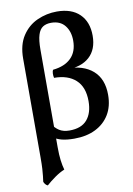

<svg xmlns="http://www.w3.org/2000/svg" viewBox="-102 -778 749 1084"><g transform="rotate(-10 272.5 -236.0)"><path d="M82 243Q74 240 68 232.5Q62 225 60 218Q62 203 64 186.5Q66 170 67.5 145Q69 120 69 80V-486Q69 -565 102.5 -616Q136 -667 189.5 -691Q243 -715 302 -715Q386 -715 432 -670Q478 -625 478 -546Q478 -467 431 -424.5Q384 -382 298 -382V-389Q397 -389 451.5 -341Q506 -293 506 -202Q506 -136 477.5 -89Q449 -42 397.5 -16.5Q346 9 276 9Q233 9 204 1.5Q175 -6 155 -21L158 -98Q176 -70 199 -55.5Q222 -41 257 -41Q325 -41 358 -79.5Q391 -118 391 -186Q391 -267 346 -308Q301 -349 222 -349Q219 -361 219.5 -374.5Q220 -388 225 -395Q292 -402 328.5 -438Q365 -474 365 -537Q365 -590 338 -624Q311 -658 259 -658Q231 -658 212 -646Q193 -634 183.5 -603.5Q174 -573 174 -519V40Q174 84 178 115.5Q182 147 189 171Q162 182 133 202.5Q104 223 82 243Z"/></g></svg>

Font: Vollkorn Medium
Style: Regular
Weight: 500
Designer: Friedrich Althausen
Foundry: Friedrich Althausen
Version: Version 5.000